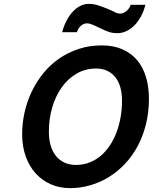

<svg xmlns="http://www.w3.org/2000/svg" viewBox="-20 -950 782 982"><path d="M741.7 -444.8Q741.7 -374.5 726.3 -313.5Q710.9 -252.4 683.6 -201.7Q656.2 -150.9 618.4 -111.1Q580.6 -71.3 535.9 -43.9Q491.2 -16.6 440.9 -2.2Q390.6 12.2 338.4 12.2Q284.7 12.2 239.7 -7.6Q194.8 -27.3 162.4 -63.2Q129.9 -99.1 111.6 -149.9Q93.3 -200.7 93.3 -263.2Q93.3 -320.8 106 -376.7Q118.7 -432.6 143.1 -483.2Q167.5 -533.7 202.6 -576.7Q237.8 -619.6 283.2 -650.9Q328.6 -682.1 383.3 -700Q438 -717.8 501 -717.8Q560.1 -717.8 605.2 -698.2Q650.4 -678.7 680.7 -643.1Q710.9 -607.4 726.3 -557.1Q741.7 -506.8 741.7 -444.8ZM368.2 -106.4Q405.3 -106.4 437.5 -118.9Q469.7 -131.3 495.8 -153.6Q522 -175.8 542.2 -206.5Q562.5 -237.3 576.2 -273.7Q589.8 -310.1 596.9 -351.1Q604 -392.1 604 -435.1Q604 -474.6 595 -505.1Q585.9 -535.6 568.6 -556.6Q551.3 -577.6 526.9 -588.6Q502.4 -599.6 471.7 -599.6Q416.5 -599.6 371.8 -573.5Q327.1 -547.4 295.7 -503.2Q264.2 -459 247.1 -400.6Q230 -342.3 230 -277.3Q230 -236.3 239.5 -204.6Q249 -172.9 267.1 -151.1Q285.2 -129.4 310.8 -117.9Q336.4 -106.4 368.2 -106.4ZM297.9 -785.2Q305.2 -814 318.4 -840.3Q331.5 -866.7 349.1 -886.7Q366.7 -906.7 388.2 -918.5Q409.7 -930.2 434.1 -930.2Q458 -930.2 481 -922.9Q503.9 -915.5 530.3 -904.8Q552.2 -896 566.4 -888.2Q580.6 -880.4 594.2 -880.4Q602.5 -880.4 611.1 -884Q619.6 -887.7 627 -893.8Q634.3 -899.9 639.9 -908Q645.5 -916 647.9 -925.3H723.6Q715.8 -894 701.7 -867.4Q687.5 -840.8 668.7 -821.5Q649.9 -802.2 627.2 -791.3Q604.5 -780.3 579.6 -780.3Q556.6 -780.3 537.6 -786.6Q518.6 -793 495.6 -804.2Q473.1 -815.4 455.6 -823Q438 -830.6 423.8 -830.6Q415.5 -830.6 407.7 -827.1Q399.9 -823.7 393.1 -817.6Q386.2 -811.5 381.1 -803.2Q376 -794.9 373.5 -785.2Z"/></svg>

Font: Andika New Basic
Style: Bold Italic
Weight: 700
Italic angle: -14°
Designer: Victor Gaultney, Annie Olsen, Pablo Ugerman
Foundry: SIL International
Version: Version 5.500